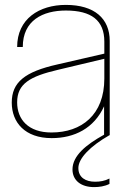

<svg xmlns="http://www.w3.org/2000/svg" viewBox="-20 -552 512 784"><path d="M191 12C284 12 364 -28 405 -118V-2C331 39 276 84 276 140C276 184 310 212 364 212C385 212 407 209 427 199V177C407 187 389 190 368 190C330 190 300 173 300 134C300 95 348 45 427 0H428V-385C428 -476 366 -532 249 -532C140 -532 50 -475 50 -360H73C73 -469 155 -509 249 -509C353 -509 406 -469 406 -382V-333L215 -289C81 -259 28 -216 28 -133C28 -52 82 12 191 12ZM50 -134C50 -210 102 -240 217 -267L406 -312V-231C406 -83 313 -11 190 -11C96 -11 50 -64 50 -134Z"/></svg>

Font: Aspekta 50
Style: Regular
Weight: 50
Designer: Ivo Dolenc
Version: Version 2.000